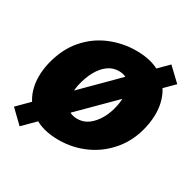

<svg xmlns="http://www.w3.org/2000/svg" viewBox="-123 -588 761 758"><g transform="rotate(30 257.5 -209.5)"><path d="M55 46 -3 -10 452 -465 511 -409ZM214 16Q141 16 94 -16.5Q47 -49 30.5 -103.5Q14 -158 30 -227Q48 -300 89.5 -348Q131 -396 188 -419.5Q245 -443 306 -443Q380 -443 425.5 -411Q471 -379 487.5 -324.5Q504 -270 489 -202Q474 -134 433.5 -85Q393 -36 336 -10Q279 16 214 16ZM237 -93Q265 -93 287 -109.5Q309 -126 325 -154Q341 -182 348 -217Q359 -271 343.5 -305Q328 -339 286 -339Q259 -339 237 -323Q215 -307 199 -278Q183 -249 174 -209Q164 -157 180 -125Q196 -93 237 -93Z"/></g></svg>

Font: Ysabeau Infant Black
Style: Italic
Weight: 900
Italic angle: -12°
Designer: Christian Thalmann (Catharsis Fonts)
Version: Version 2.001;gftools[0.9.30]; featfreeze: ss01,ss02,lnum